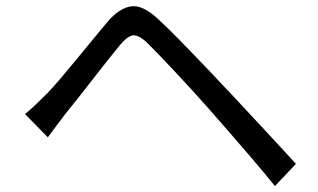

<svg xmlns="http://www.w3.org/2000/svg" viewBox="-20 -655 1040 628"><path d="M61.9 -281.9Q81.6 -298.2 97.3 -313.4Q113.1 -328.5 132.6 -348Q150.8 -366.3 174.6 -394.2Q198.3 -422.2 225.4 -455Q252.6 -487.9 279.7 -521Q306.8 -554.1 330.1 -581.8Q369.8 -628.7 408.8 -634.2Q447.8 -639.7 498.8 -591.1Q529.3 -562.9 565.9 -525.6Q602.4 -488.3 638.6 -450.5Q674.9 -412.8 703.7 -381.6Q737.7 -346.2 779.7 -300.8Q821.8 -255.5 865.9 -208.1Q910 -160.7 948 -119.1L879.3 -46.4Q844.2 -89.9 804.4 -136.3Q764.5 -182.7 726.1 -227.1Q687.8 -271.5 655.5 -307.6Q634.1 -332.1 607.2 -361.3Q580.3 -390.5 553.2 -419.6Q526 -448.7 502.3 -473.4Q478.5 -498 462.9 -513.5Q433.6 -541.6 415.1 -539.3Q396.7 -537.1 371 -506Q353.1 -484.1 329.8 -454.8Q306.6 -425.4 281.8 -393.5Q257 -361.6 234.1 -332.6Q211.2 -303.5 194.2 -282.9Q179.2 -263.6 163.6 -242.4Q148.1 -221.2 136.5 -205.9Z"/></svg>

Font: Noto Sans SC Thin
Style: Regular
Weight: 100
Designer: Ryoko NISHIZUKA 西塚涼子 (kana, bopomofo & ideographs); Paul D. Hunt (Latin, Greek & Cyrillic); Sandoll Communications 산돌커뮤니
Foundry: Adobe
Version: Version 2.004-H2;hotconv 1.0.118;makeotfexe 2.5.65603